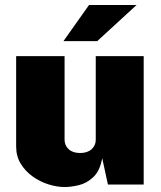

<svg xmlns="http://www.w3.org/2000/svg" viewBox="-20 -743 648 773"><path d="M240.5 10Q209 10 175 -0.8Q141 -11.5 111.5 -32.5Q82 -53.5 63.5 -83.8Q45 -114 45 -153V-517H240V-180Q240 -157.5 256.5 -142.2Q273 -127 302.5 -127Q332 -127 348.8 -142.2Q365.5 -157.5 365.5 -180V-517H558.5V0H414.5L391.5 -106Q382 -54.5 355.5 -29.8Q329 -5 297.2 2.5Q265.5 10 240.5 10ZM235.5 -577.5 338.5 -723H530L371.5 -577.5Z"/></svg>

Font: Public Sans Thin Black
Style: Regular
Weight: 900
Version: Version 2.001